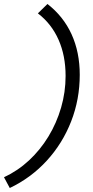

<svg xmlns="http://www.w3.org/2000/svg" viewBox="-67 -733 468 963"><path d="M171 -713Q251 -651 292 -561Q333 -471 333 -358Q333 -235 290 -124.5Q247 -14 168 72.5Q89 159 -18 210L-47 156Q22 124 78.5 71.5Q135 19 176 -48.5Q217 -116 239.5 -193.5Q262 -271 262 -352Q262 -454 226.5 -534Q191 -614 123 -666Z"/></svg>

Font: Red Hat Display VF
Style: Italic
Weight: 300
Italic angle: -12°
Designer: Pentagram, MCKL
Foundry: Pentagram, MCKL
Version: Version 1.010